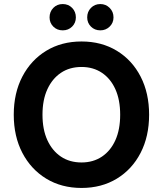

<svg xmlns="http://www.w3.org/2000/svg" viewBox="-20 -917 805 949"><path d="M383 12Q284 12 208.5 -34Q133 -80 90.5 -161.5Q48 -243 48 -350Q48 -457 90.5 -538.5Q133 -620 208.5 -666Q284 -712 383 -712Q482 -712 557.5 -666Q633 -620 675 -538.5Q717 -457 717 -350Q717 -243 675 -161.5Q633 -80 557.5 -34Q482 12 383 12ZM383 -114Q441 -114 484 -143Q527 -172 550.5 -224.5Q574 -277 574 -350Q574 -423 550.5 -475.5Q527 -528 484 -557Q441 -586 383 -586Q324 -586 281 -557Q238 -528 214 -475.5Q190 -423 190 -350Q190 -277 214 -224.5Q238 -172 281 -143Q324 -114 383 -114ZM290 -767Q262 -767 243.5 -785.5Q225 -804 225 -831Q225 -859 243.5 -878Q262 -897 290 -897Q318 -897 336.5 -878Q355 -859 355 -831Q355 -804 336.5 -785.5Q318 -767 290 -767ZM476 -767Q448 -767 429.5 -785.5Q411 -804 411 -831Q411 -859 429.5 -878Q448 -897 476 -897Q503 -897 522 -878Q541 -859 541 -831Q541 -804 522 -785.5Q503 -767 476 -767Z"/></svg>

Font: DM Sans 10pt ExtraBold
Style: Regular
Weight: 800
Version: Version 4.004;gftools[0.9.30]